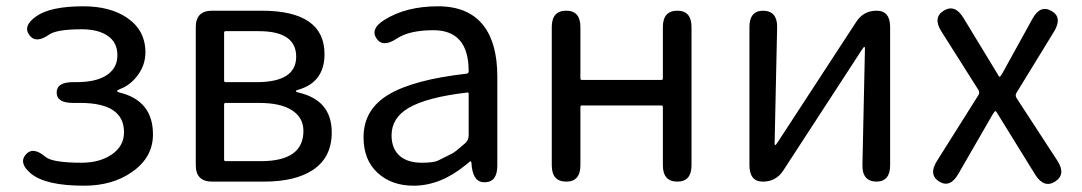

<svg xmlns="http://www.w3.org/2000/svg" viewBox="-20 -577 3438 610"><path d="M247 13Q126 13 79 -25Q39 -58 61 -85Q84 -113 124 -79Q146 -60 239 -60Q297 -60 335.5 -86.5Q374 -113 374 -157Q374 -250 235 -250H212Q160 -250 160 -283Q160 -316 212 -316H222Q286 -316 319.5 -338.5Q353 -361 353 -401.5Q353 -442 322.5 -463Q292 -484 240 -484Q160 -484 136 -467Q93 -437 73 -466Q52 -495 95 -525Q140 -557 245 -557Q329 -557 383 -521Q442 -481 442 -411Q442 -371 418 -338.5Q394 -306 361 -294Q352 -290 352 -287.5Q352 -285 360 -283Q466 -257 466 -150Q466 -77 400 -31Q338 13 247 13Z M654 0Q602 0 602 -52V-491Q602 -543 654 -543H811Q1011 -543 1011 -405Q1011 -316 928 -292Q920 -290 920 -287.5Q920 -285 928 -283Q1034 -259 1034 -156Q1034 -77 974 -37Q918 0 819 0ZM692 -70Q692 -65 697 -65H809Q944 -65 944 -161Q944 -203 908 -226.5Q872 -250 803 -250H697Q692 -250 692 -245ZM692 -321Q692 -316 697 -316H795Q921 -316 921 -397Q921 -478 802 -478H697Q692 -478 692 -473Z M1294 13Q1224 13 1179.5 -28Q1135 -69 1135 -141Q1135 -229 1214.5 -276.5Q1294 -324 1463 -343Q1469 -344 1469 -351Q1469 -481 1357 -481Q1280 -481 1240 -454Q1196 -425 1176 -455Q1156 -485 1200 -513Q1269 -557 1372 -557Q1468 -557 1516 -496Q1560 -439 1560 -334V-51Q1560 0 1523 2Q1486 5 1479 -46L1478 -58Q1477 -65 1475.5 -65Q1474 -65 1461 -54Q1380 13 1294 13ZM1320 -60Q1358 -60 1372 -67Q1395 -78 1418 -90Q1427 -95 1458 -122Q1469 -132 1469 -147V-279Q1469 -284 1464 -283Q1336 -268 1278 -234Q1224 -202 1224 -147Q1224 -103 1252 -80Q1277 -60 1320 -60Z M1779 0Q1733 0 1733 -52V-491Q1733 -543 1779 -543Q1824 -543 1824 -491V-328Q1824 -323 1829 -323H2081Q2086 -323 2086 -328V-491Q2086 -543 2132 -543Q2177 -543 2177 -491V-52Q2177 0 2132 0Q2086 0 2086 -52V-237Q2086 -242 2081 -242H1829Q1824 -242 1824 -237V-52Q1824 0 1779 0Z M2404 0Q2361 0 2361 -52V-491Q2361 -543 2405 -543Q2450 -542 2449 -490L2441 -121Q2441 -116 2443 -116Q2445 -116 2452 -127L2700 -507Q2723 -543 2765 -543Q2808 -543 2808 -491V-52Q2808 0 2764 0Q2719 -1 2720 -53L2728 -423Q2728 -428 2726 -428Q2724 -428 2717 -417L2469 -36Q2446 0 2404 0Z M2964 0Q2929 -22 2957 -66L3088 -274Q3094 -283 3088 -292L2971 -477Q2943 -521 2978 -543Q3014 -565 3041 -520L3148 -344Q3154 -333 3156 -333Q3158 -333 3164 -343L3260 -517Q3285 -563 3321 -542Q3356 -522 3329 -477L3210 -283Q3204 -274 3210 -265L3339 -67Q3368 -23 3332 0Q3297 22 3269 -22L3151 -213Q3145 -224 3142.5 -224Q3140 -224 3134 -214L3025 -25Q2999 21 2964 0Z"/></svg>

Font: Resource Han Rounded CN
Style: Regular
Weight: 400
Designer: Cyano Hao (round all glyphs); Ryoko NISHIZUKA  (kana, bopomofo & ideographs); Paul D. Hunt (Latin, Greek & Cyrillic); Sa
Foundry: Cyano Hao
Version: 0.990